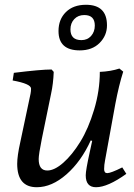

<svg xmlns="http://www.w3.org/2000/svg" viewBox="-20 -775 561 804"><path d="M340 -755Q428 -755 428 -669Q428 -626 397 -595Q366 -564 314 -564Q225 -564 225 -645Q225 -694 256 -724.5Q287 -755 340 -755ZM321 -607Q346 -607 361.5 -624.5Q377 -642 377 -668Q377 -712 333 -712Q307 -712 291 -695Q275 -678 275 -652Q275 -607 321 -607ZM492 -74 509 -47Q431 9 382 9Q339 9 339 -41Q339 -62 356 -139L366 -185L360 -187Q320 -99 258.5 -45Q197 9 134 9Q52 9 52 -89Q52 -122 65 -180L108 -383Q110 -393 110 -404Q110 -424 33 -438L38 -470Q151 -484 196 -484L205 -474Q203 -424 194 -383L155 -193Q142 -128 142 -109Q142 -61 178 -61Q208 -61 245 -93.5Q282 -126 316 -181Q350 -236 374 -315.5Q398 -395 398 -474Q444 -476 480 -488L496 -475Q478 -419 463 -340L420 -104Q416 -84 416 -67Q416 -50 429 -50Q444 -50 492 -74Z"/></svg>

Font: Poly
Style: Italic
Weight: 400
Italic angle: -10°
Designer: Nicolas Silva
Foundry: Jose Nicolas Silva Schwarzenberg
Version: Version 1.003